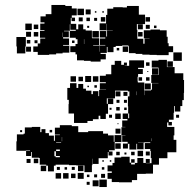

<svg xmlns="http://www.w3.org/2000/svg" viewBox="-20 -729 773 773"><path d="M178 -508H132V-520H114V-542H132V-554H142V-574H162V-577H141V-605H159V-608H142V-634H159V-639H143V-663H164V-672H187V-709H243V-705H269V-695H289V-667H269V-658H282V-644H268V-657H265V-633H287V-611H295V-631H315V-611H325V-606H350V-577H351V-575H379V-547H355V-545H379V-521H380V-546H404V-548H382V-574H404V-578H382V-604H408V-582H411V-605H434V-606H410V-633H409V-607H381V-635H407V-669H412V-694H436V-700H474V-699H491V-705H539V-670H564V-632H531V-609H533V-573H557V-553H562V-574H582V-575H559V-607H586V-610H624V-607H651V-581H655V-555H659V-543H677V-519H659V-507H611V-508H582V-509H553V-512H526V-515H499V-543H497V-546H472V-544H446V-540H437V-519H413V-540H410V-516H385V-512H406V-490H385V-481H345V-484H318V-486H290V-510H284V-519H263V-543H284V-552H292V-571H285V-577H261V-605H285V-609H263V-631H261V-605H238V-603H257V-579H234V-574H258V-548H234V-545H259V-517H232V-514H206V-510H178ZM292 -694H318V-668H292ZM325 -691H345V-671H325ZM362 -684H368V-678H362ZM392 -684H398V-678H392ZM386 -660H404V-642H386ZM566 -660H584V-642H566ZM313 -659V-643H297V-659ZM328 -658H342V-644H328ZM359 -657H371V-645H359ZM82 -634H108V-608H82ZM535 -631H555V-611H535ZM116 -630H134V-612H116ZM583 -629V-613H567V-629ZM600 -626H610V-616H600ZM339 -625V-617H331V-625ZM352 -604H378V-578H352ZM85 -601H105V-581H85ZM116 -600H134V-582H116ZM554 -600V-582H536V-600ZM233 -598H232V-580H233ZM82 -514H48V-542H46V-580H84V-542H82ZM319 -571H318V-552H319ZM88 -554V-568H102V-554ZM131 -567V-555H119V-567ZM270 -556V-566H280V-556ZM496 -542V-520H474V-542ZM105 -521H85V-541H105ZM460 -536V-526H450V-536ZM678 -518H712V-484H678ZM718 -407H721V-355H720V-326H714V-302H706V-280H684V-302H681V-275H679V-247H660V-238H672V-224H658V-236H653V-218H682V-184H679V-166H690V-116H654V-92H620V-66H596V-30H567V-29H532V-4H511V5H459V4H430V-9H413V-33H430V-39H413V-63H433V-73H441V-95H468V-98H502V-74H508V-67H523V-73H533V-93H557V-73H567V-72H590V-93H587V-121H585V-129H563V-153H585V-156H561V-155H536V-154H558V-128H532V-150H529V-127H501V-150H495V-131H475V-151H494V-158H472V-184H485V-185H469V-217H485V-218H472V-244H493V-250H474V-272H496V-253H500V-272H496V-301H495V-341H501V-361H495V-364H443V-333H410V-311H414V-332H436V-310H415V-271H406V-250H384V-263H377V-249H354V-242H332V-234H278V-272H256V-310H257V-327H251V-375H262V-394H288V-375H295V-391H315V-372H326V-364H348V-350H354V-362H376V-342H379V-367H407V-368H382V-394H406V-398H382V-424H406V-430H428V-468H442V-484H468V-468H479V-477H491V-465H482V-464H500V-486H560V-456H536V-451H555V-431H536V-420H534V-401H535V-397H561V-365H560V-346H561V-365H588V-368H592V-394H618V-395H589V-427H618V-428H620V-454H618V-457H591V-485H618V-488H652V-459H683V-434H718ZM676 -460H654V-482H676ZM568 -478H582V-464H568ZM592 -428V-454H618V-428ZM577 -443V-439H573V-443ZM323 -423H347V-399H323ZM286 -400H264V-422H286ZM354 -422H376V-400H354ZM314 -420V-402H296V-420ZM552 -418V-404H538V-418ZM582 -404H568V-418H582ZM587 -369H563V-393H587ZM370 -386V-376H360V-386ZM338 -384V-378H332V-384ZM445 -361H465V-341H445ZM530 -346V-361H529V-346ZM477 -359H493V-343H477ZM449 -315V-327H461V-315ZM479 -327H491V-315H479ZM462 -284H448V-298H462ZM490 -296V-286H480V-296ZM421 -287V-295H429V-287ZM466 -250H444V-272H466ZM431 -255H419V-267H431ZM701 -255H689V-267H701ZM453 -229V-233H457V-229ZM438 -158H441V-185H469V-157H442V-124H419V-119H433V-103H417V-117H414V-92H377V-69H353V-90H352V-64H350V-36H320V-63H287V-64H258V-66H204V-62H197V-39H173V-62H166V-66H140V-93H137V-94H108V-117H105V-101H85V-121H101V-123H84V-122H46V-160H48V-188H75V-191H80V-216H108V-218H142V-197H147V-209H163V-193H177V-183H197V-162H201V-185H221V-187H201V-215H221V-225H269V-221H295V-197H335V-201H395V-191H415V-184H438ZM465 -191H445V-211H465ZM190 -206V-196H180V-206ZM69 -205V-197H61V-205ZM229 -160H230V-177H229ZM591 -161V-172H590V-161ZM206 -155H226V-157H206ZM444 -152H466V-130H444ZM221 -127H206V-121H221ZM534 -100V-122H556V-100ZM199 -120V-100H204V-96H221V-101H205V-120ZM567 -119H583V-103H567ZM462 -118V-104H448V-118ZM508 -118H522V-104H508ZM481 -107V-115H489V-107ZM134 -72H116V-90H134ZM103 -73H87V-89H103ZM567 -89H583V-73H567ZM508 -88H522V-74H508ZM392 -78V-84H398V-78ZM422 -78V-84H428V-78ZM166 -40H144V-62H166ZM294 -40V-62H316V-40ZM209 -45V-57H221V-45ZM269 -45V-57H281V-45ZM240 -46V-56H250V-46ZM400 -46H390V-56H400ZM317 -9H293V-33H317ZM226 -10H204V-32H226ZM256 -10H234V-32H256ZM284 -12H266V-30H284ZM403 -13H387V-29H403ZM359 -15V-27H371V-15ZM330 -16V-26H340V-16ZM410 24H380V-6H410ZM377 21H353V-3H377ZM341 15H329V3H341Z"/></svg>

Font: Rubik-Storm
Style: Regular
Weight: 400
Designer: NaN (generative design), Hubert & Fischer (Rubik source font outlines)
Foundry: NaN, Hubert & Fischer
Version: Version 1.000